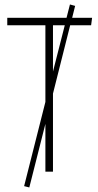

<svg xmlns="http://www.w3.org/2000/svg" viewBox="-20 -761 436 851"><path d="M383.8 -648.9H291L214.8 -346.2V0H181.2V-211.9L109.9 69.8L86.9 64L181.2 -309.1V-648.9H12.2V-682.1H274.9L290 -741.2L313 -734.9L299.8 -682.1H388.2ZM214.8 -443.8 267.1 -648.9H214.8Z"/></svg>

Font: Fira Sans Compressed UltraLight
Style: Regular
Weight: 200
Width: 1
Designer: Carrois Corporate & Edenspiekermann AG
Foundry: Carrois Corporate GbR & Edenspiekermann AG
Version: Version 4.203;PS 004.203;hotconv 1.0.88;makeotf.lib2.5.64775